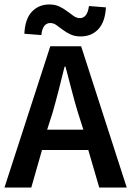

<svg xmlns="http://www.w3.org/2000/svg" viewBox="-23 -839 587 859"><path d="M421 0 372 -168H165L117 0H-3L202 -632H340L544 0ZM188 -259H350L326 -334Q311 -383 297.5 -436Q284 -489 270 -541H266Q253 -488 239.5 -435.5Q226 -383 212 -334ZM338 -676Q312 -676 292.5 -685Q273 -694 257.5 -706Q242 -718 229 -727Q216 -736 202 -736Q186 -736 175.5 -723.5Q165 -711 162 -682L86 -688Q89 -754 119.5 -786.5Q150 -819 198 -819Q224 -819 243.5 -809.5Q263 -800 278.5 -788Q294 -776 307 -767Q320 -758 335 -758Q350 -758 360.5 -770.5Q371 -783 375 -812L451 -806Q447 -740 416.5 -708Q386 -676 338 -676Z"/></svg>

Font: Narnoor SemiBold
Style: Regular
Weight: 600
Designer: S. Sridhar Murthy
Foundry: SIL International
Version: Version 3.000